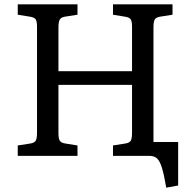

<svg xmlns="http://www.w3.org/2000/svg" viewBox="-20 -720 885 887"><path d="M748 147Q738 87 728 55Q718 23 705 11.5Q692 0 670 0H502V-48L559 -57Q578 -60 584 -70Q590 -80 590 -108V-328H250V-104Q250 -79 256.5 -69.5Q263 -60 282 -57L338 -48V0H62V-48L120 -57Q139 -60 145 -70Q151 -80 151 -108V-596Q151 -622 144.5 -631Q138 -640 118 -643L62 -652V-700H338V-652L280 -643Q262 -640 256 -629.5Q250 -619 250 -592V-391H590V-596Q590 -622 583.5 -631Q577 -640 557 -643L502 -652V-700H777V-652L720 -643Q701 -640 695 -630Q689 -620 689 -592V-64H803V137Z"/></svg>

Font: Literata 12pt
Style: Regular
Weight: 400
Designer: Latin by Veronika Burian and Jose Scaglione. Greek by Irene Vlachou. Cyrillic by Vera Evstafieva.
Foundry: TypeTogether
Version: Version 3.002